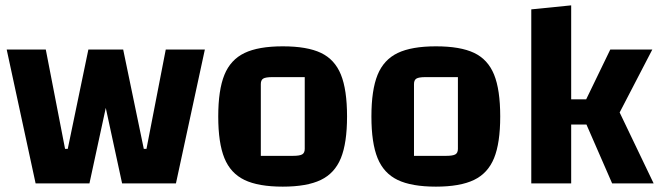

<svg xmlns="http://www.w3.org/2000/svg" viewBox="-20 -685 2468 717"><path d="M745 -500 637 0H436L375 -282L314 0H113L5 -500H151L223 -129H233L310 -500H440L517 -129H527L599 -500Z M795 -250Q795 -349 818 -405.5Q841 -462 893 -487Q945 -512 1036 -512Q1127 -512 1178.5 -487.5Q1230 -463 1253 -406.5Q1276 -350 1276 -250Q1276 -151 1253 -94.5Q1230 -38 1178 -13Q1126 12 1036 12Q945 12 893 -13Q841 -38 818 -94.5Q795 -151 795 -250ZM1074 -103Q1099 -103 1108.5 -108.5Q1118 -114 1118 -129V-397H997Q972 -397 963 -391.5Q954 -386 954 -371V-103Z M1367 -250Q1367 -349 1390 -405.5Q1413 -462 1465 -487Q1517 -512 1608 -512Q1699 -512 1750.5 -487.5Q1802 -463 1825 -406.5Q1848 -350 1848 -250Q1848 -151 1825 -94.5Q1802 -38 1750 -13Q1698 12 1608 12Q1517 12 1465 -13Q1413 -38 1390 -94.5Q1367 -151 1367 -250ZM1646 -103Q1671 -103 1680.5 -108.5Q1690 -114 1690 -129V-397H1569Q1544 -397 1535 -391.5Q1526 -386 1526 -371V-103Z M2113 -220V0H1964V-650L2113 -665V-314H2169L2259 -500H2416L2294 -265L2421 0H2266L2170 -220Z"/></svg>

Font: Changa SemiBold
Style: Regular
Weight: 600
Designer: Eduardo Rodriguez Tunni
Foundry: Eduardo Rodriguez Tunni
Version: Version 2.002; ttfautohint (v1.5) -l 8 -r 50 -G 150 -x 14 -H